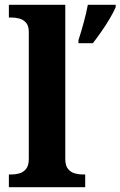

<svg xmlns="http://www.w3.org/2000/svg" viewBox="-20 -780 502 800"><path d="M17 0V-53H29Q44 -53 60.5 -57.5Q77 -62 88.5 -76Q100 -90 100 -118V-646Q100 -673 88 -686Q76 -699 59.5 -703Q43 -707 29 -707H17V-760H252V-118Q252 -90 263.5 -76Q275 -62 292 -57.5Q309 -53 323 -53H335V0ZM307 -613Q317 -643 328.5 -685Q340 -727 346 -760H462V-750Q453 -729 437 -702Q421 -675 402.5 -648.5Q384 -622 367 -600H307Z"/></svg>

Font: Noto Serif Khojki
Style: Bold
Weight: 700
Version: Version 2.003